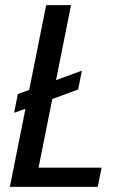

<svg xmlns="http://www.w3.org/2000/svg" viewBox="-20 -731 451 751"><path d="M199.2 -417.5 300.3 -454.6 285.6 -380.9 184.6 -343.8 130.9 -75.2H377.4L362.3 0H18.6L79.6 -305.7L35.2 -289.6L49.8 -363.3L94.2 -379.4L160.6 -710.9H257.8Z"/></svg>

Font: RobotoCondensed-Italic
Style: Italic
Weight: 400
Designer: Google
Version: Version 1.200311; 2013